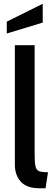

<svg xmlns="http://www.w3.org/2000/svg" viewBox="-20 -990 287 1020"><path d="M59 -114V-750H164V-165Q164 -123 169 -104.5Q174 -86 188 -80.5Q202 -75 235 -75L222 10H187Q122 10 90.5 -25Q59 -60 59 -114ZM16 -875 207 -970V-870L16 -812Z"/></svg>

Font: Cabin Medium
Style: Regular
Weight: 500
Designer: Pablo Impallari
Foundry: Pablo Impallari. http://www.impallari.com Igino Marini. http://www.ikern.com
Version: Version 2.200